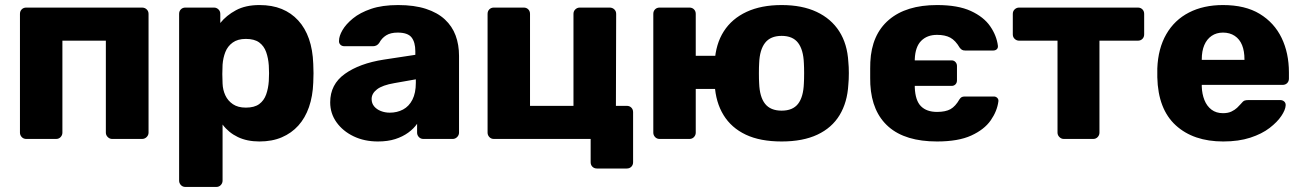

<svg xmlns="http://www.w3.org/2000/svg" viewBox="-20 -550 5157 760"><path d="M84 0Q73 0 66 -7.5Q59 -15 59 -25V-495Q59 -506 66 -513Q73 -520 84 -520H542Q553 -520 560.5 -513Q568 -506 568 -495V-25Q568 -15 560.5 -7.5Q553 0 542 0H424Q414 0 406.5 -7.5Q399 -15 399 -25V-389H227V-25Q227 -15 220 -7.5Q213 0 202 0Z M714 190Q703 190 696 182.5Q689 175 689 165V-495Q689 -506 696 -513Q703 -520 714 -520H827Q837 -520 844.5 -513Q852 -506 852 -495V-459Q876 -489 914 -509.5Q952 -530 1007 -530Q1057 -530 1095 -514.5Q1133 -499 1160.5 -469Q1188 -439 1203 -396Q1218 -353 1220 -297Q1221 -277 1221 -260Q1221 -243 1220 -223Q1218 -169 1203 -126Q1188 -83 1161 -53Q1134 -23 1095.5 -6.5Q1057 10 1007 10Q958 10 921.5 -7.5Q885 -25 861 -57V165Q861 175 854 182.5Q847 190 836 190ZM953 -124Q987 -124 1006 -138Q1025 -152 1033.5 -176Q1042 -200 1044 -229Q1046 -260 1044 -291Q1042 -320 1033.5 -344Q1025 -368 1006 -382Q987 -396 953 -396Q921 -396 901 -381.5Q881 -367 872 -344Q863 -321 861 -294Q860 -275 860 -257Q860 -239 861 -219Q862 -194 872 -172.5Q882 -151 902 -137.5Q922 -124 953 -124Z M1476 10Q1422 10 1379.5 -10.5Q1337 -31 1312 -66Q1287 -101 1287 -145Q1287 -216 1345 -257.5Q1403 -299 1499 -314L1624 -333V-347Q1624 -383 1609 -402Q1594 -421 1554 -421Q1526 -421 1508.5 -410Q1491 -399 1481 -380Q1472 -367 1456 -367H1344Q1333 -367 1327 -373.5Q1321 -380 1322 -389Q1322 -407 1335.5 -430.5Q1349 -454 1377 -477Q1405 -500 1449 -515Q1493 -530 1556 -530Q1620 -530 1666 -515Q1712 -500 1741 -473Q1770 -446 1783.5 -409.5Q1797 -373 1797 -329V-25Q1797 -15 1789.5 -7.5Q1782 0 1772 0H1656Q1645 0 1638 -7.5Q1631 -15 1631 -25V-60Q1618 -41 1596 -25Q1574 -9 1544.5 0.5Q1515 10 1476 10ZM1523 -104Q1552 -104 1575.5 -116.5Q1599 -129 1612.5 -155.5Q1626 -182 1626 -222V-236L1541 -221Q1494 -213 1472.5 -196.5Q1451 -180 1451 -158Q1451 -141 1461 -129Q1471 -117 1487.5 -110.5Q1504 -104 1523 -104Z M2343 117Q2332 117 2325 110Q2318 103 2318 92V0H1935Q1924 0 1917 -7.5Q1910 -15 1910 -25V-495Q1910 -506 1917 -513Q1924 -520 1935 -520H2053Q2064 -520 2071 -513Q2078 -506 2078 -495V-131H2250V-495Q2250 -506 2257.5 -513Q2265 -520 2275 -520H2393Q2404 -520 2411.5 -513Q2419 -506 2419 -495L2418 -131H2461Q2472 -131 2479 -124Q2486 -117 2486 -106V92Q2486 103 2479 110Q2472 117 2461 117Z M2902 -198H2734V-25Q2734 -15 2727 -7.5Q2720 0 2709 0H2591Q2580 0 2573 -7.5Q2566 -15 2566 -25V-495Q2566 -506 2573 -513Q2580 -520 2591 -520H2709Q2720 -520 2727 -513Q2734 -506 2734 -495V-329H2902ZM3074 10Q2989 10 2932 -17Q2875 -44 2844 -94.5Q2813 -145 2809 -215Q2808 -235 2808 -260.5Q2808 -286 2809 -305Q2813 -376 2845 -426Q2877 -476 2935 -503Q2993 -530 3074 -530Q3155 -530 3212.5 -503Q3270 -476 3302 -426Q3334 -376 3338 -305Q3340 -286 3340 -260.5Q3340 -235 3338 -215Q3334 -145 3303.5 -94.5Q3273 -44 3215.5 -17Q3158 10 3074 10ZM3074 -112Q3118 -112 3139 -139Q3160 -166 3162 -220Q3163 -235 3163 -260Q3163 -285 3162 -300Q3160 -353 3139 -380.5Q3118 -408 3074 -408Q3030 -408 3008.5 -380.5Q2987 -353 2985 -300Q2984 -285 2984 -260Q2984 -235 2985 -220Q2987 -166 3008.5 -139Q3030 -112 3074 -112Z M3689 10Q3564 10 3497.5 -48Q3431 -106 3425 -216Q3425 -223 3424.5 -241.5Q3424 -260 3424.5 -279Q3425 -298 3425 -304Q3430 -413 3498.5 -471.5Q3567 -530 3689 -530Q3772 -530 3823 -506.5Q3874 -483 3899.5 -446Q3925 -409 3930 -369Q3931 -360 3925.5 -355Q3920 -350 3911 -350H3801Q3792 -350 3787.5 -353Q3783 -356 3779 -361Q3762 -390 3741.5 -401Q3721 -412 3689 -412Q3650 -412 3626.5 -388.5Q3603 -365 3601 -316V-311H3747Q3756 -311 3762 -304.5Q3768 -298 3768 -289V-232Q3768 -222 3762 -216Q3756 -210 3747 -210H3601V-204Q3603 -152 3625.5 -129.5Q3648 -107 3689 -107Q3723 -107 3742.5 -118Q3762 -129 3778 -157Q3782 -163 3786.5 -165.5Q3791 -168 3799 -168H3914Q3922 -168 3927.5 -162.5Q3933 -157 3932 -149Q3927 -110 3901.5 -73.5Q3876 -37 3824.5 -13.5Q3773 10 3689 10Z M4191 0Q4181 0 4173.5 -7.5Q4166 -15 4166 -25V-389H4014Q4004 -389 3996.5 -396Q3989 -403 3989 -414V-495Q3989 -506 3996.5 -513Q4004 -520 4014 -520H4484Q4495 -520 4502 -513Q4509 -506 4509 -495V-414Q4509 -403 4502 -396Q4495 -389 4484 -389H4332V-25Q4332 -15 4325 -7.5Q4318 0 4307 0Z M4822 10Q4704 10 4634 -54Q4564 -118 4561 -244Q4561 -251 4561 -262Q4561 -273 4561 -279Q4564 -358 4596.5 -414.5Q4629 -471 4686.5 -500.5Q4744 -530 4821 -530Q4909 -530 4966.5 -495Q5024 -460 5053 -400Q5082 -340 5082 -263V-239Q5082 -228 5075 -221Q5068 -214 5057 -214H4737Q4737 -213 4737 -211Q4737 -209 4737 -207Q4738 -178 4747.5 -154Q4757 -130 4775.5 -116Q4794 -102 4821 -102Q4841 -102 4854.5 -108.5Q4868 -115 4877 -123.5Q4886 -132 4891 -138Q4900 -149 4905.5 -151.5Q4911 -154 4923 -154H5047Q5057 -154 5063.5 -148Q5070 -142 5069 -132Q5068 -115 5052 -91Q5036 -67 5005.5 -43.5Q4975 -20 4929 -5Q4883 10 4822 10ZM4737 -313H4906V-315Q4906 -348 4896.5 -371.5Q4887 -395 4867.5 -408Q4848 -421 4821 -421Q4795 -421 4776 -408Q4757 -395 4747 -371.5Q4737 -348 4737 -315Z"/></svg>

Font: DVN-Rubik
Style: Bold
Weight: 700
Designer: Hubert and Fischer
Foundry: Hubert & Fischer
Version: Version 2.102